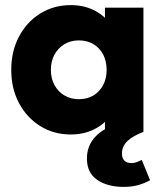

<svg xmlns="http://www.w3.org/2000/svg" viewBox="-20 -516 635 751"><path d="M257 10Q190 10 137.2 -23Q84.5 -56 54.2 -113Q24 -170 24 -242.5Q24 -315.5 54.2 -372.8Q84.5 -430 137.2 -463Q190 -496 257 -496Q306 -496 345.5 -477Q385 -458 409.8 -424.5Q434.5 -391 438 -348V-138Q434.5 -95 410 -61.5Q385.5 -28 345.8 -9Q306 10 257 10ZM288 -128Q337 -128 367 -160.2Q397 -192.5 397 -243Q397 -277 383.5 -302.8Q370 -328.5 345.5 -343.2Q321 -358 288.5 -358Q256.5 -358 232 -343.2Q207.5 -328.5 193.2 -302.5Q179 -276.5 179 -243Q179 -209.5 193 -183.5Q207 -157.5 231.8 -142.8Q256.5 -128 288 -128ZM390.5 0V-130.5L413.5 -249L390.5 -366.5V-486H541V0ZM463.5 215Q400.5 215 360.2 187.5Q320 160 320 104Q320 52.5 354.8 16.8Q389.5 -19 449 -32L541 0Q501.5 14.5 479.2 35Q457 55.5 457 85Q457 102.5 466.5 112.2Q476 122 494 122Q505.5 122 515.5 118Q525.5 114 534.5 109.5L567 189Q547.5 200 522.2 207.5Q497 215 463.5 215Z"/></svg>

Font: Outfit Thin
Style: Regular
Weight: 100
Designer: Rodrigo Fuenzalida
Foundry: fragTYPE
Version: Version 1.100;gftools[0.9.27]